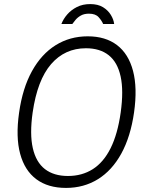

<svg xmlns="http://www.w3.org/2000/svg" viewBox="-20 -911 722 941"><path d="M303.5 10Q215.5 10 158.2 -32.5Q101 -75 78.8 -157.2Q56.5 -239.5 73.5 -358.5Q90.5 -479 136.8 -562.5Q183 -646 252.8 -689.5Q322.5 -733 410 -733Q497 -733 553.5 -690Q610 -647 632 -563.5Q654 -480 637 -360Q620 -241 574.5 -158.2Q529 -75.5 460 -32.8Q391 10 303.5 10ZM313 -48.5Q382 -48.5 434.8 -82Q487.5 -115.5 522 -184.5Q556.5 -253.5 571.5 -359.5Q586.5 -466.5 571.2 -536.2Q556 -606 513 -640.2Q470 -674.5 401 -674.5Q298 -674.5 230.5 -596.8Q163 -519 140 -359.5Q125 -254 140.8 -185Q156.5 -116 200.2 -82.2Q244 -48.5 313 -48.5ZM281 -793.5Q290.5 -818.5 309.8 -840.5Q329 -862.5 357.2 -876.8Q385.5 -891 422 -891Q460 -891 484.8 -875.8Q509.5 -860.5 523.2 -838Q537 -815.5 539.5 -793.5H485.5Q478.5 -810 463.2 -827Q448 -844 416 -844Q392.5 -844 376.5 -835Q360.5 -826 350.5 -814Q340.5 -802 334.5 -793.5Z"/></svg>

Font: Public Sans Thin ExtraLight
Style: Italic
Weight: 250
Italic angle: -8°
Version: Version 2.001